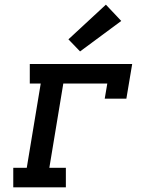

<svg xmlns="http://www.w3.org/2000/svg" viewBox="-20 -805 640 825"><path d="M37 0V-84H95L155 -446H108V-530H548L523 -381H430L441 -446H252L192 -84H263V0ZM324 -584 274 -636 435 -785 501 -715Z"/></svg>

Font: Iosevka Slab MdExObl
Style: Regular
Weight: 500
Width: 7
Italic angle: -9°
Monospace: yes
Designer: Belleve Invis
Foundry: Belleve Invis
Version: Version 11.1.1; ttfautohint (v1.8.3)